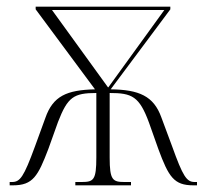

<svg xmlns="http://www.w3.org/2000/svg" viewBox="-20 -556 620 576"><path d="M9 0H19C79 0 94 -28 125 -109L154 -190C183 -265 201 -277 269 -277V-84C269 -16 261 -10 225 -10H206V0H373V-10H353C318 -10 309 -16 309 -83V-277C376 -277 398 -267 427 -188L455 -109C486 -25 502 0 560 0H571V-10H564C540 -10 529 -26 496 -118L464 -204C441 -268 397 -287 312 -288L491 -528V-536H87V-528L265 -288C180 -286 139 -268 116 -202L85 -117C51 -24 40 -10 16 -10H9ZM304 -294 136 -526H473L305 -294Z"/></svg>

Font: Noto Serif Display SemiCondensed ExtraLight
Style: Regular
Weight: 200
Width: 4
Designer: Monotype Design Team
Foundry: Monotype Imaging Inc.
Version: Version 2.009